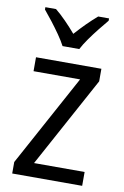

<svg xmlns="http://www.w3.org/2000/svg" viewBox="-87 -817 558 867"><g transform="rotate(10 192.0 -383.0)"><path d="M353 0H32.2V-52.7L260.3 -471.7H46.9V-535.6H346.7V-478L121.1 -63.5H353ZM156.2 -606Q144.5 -628.4 126 -655Q107.4 -681.6 87.2 -707.8Q66.9 -733.9 49.3 -754.9V-765.6H98.1Q120.6 -747.6 146 -721.7Q171.4 -695.8 194.3 -668.9Q220.2 -697.8 242.9 -720.5Q265.6 -743.2 291.5 -765.6H341.3V-754.9Q324.2 -734.9 303.5 -708.7Q282.7 -682.6 263.7 -655.8Q244.6 -628.9 232.9 -606Z"/></g></svg>

Font: Open Sans SemiCondensed
Style: Regular
Weight: 400
Width: 4
Designer: Monotype Design Team
Foundry: Monotype Imaging Inc.
Version: Version 3.000